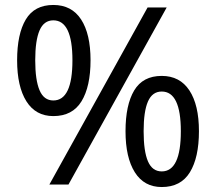

<svg xmlns="http://www.w3.org/2000/svg" viewBox="-20 -744 871 774"><path d="M195 -724Q269 -724 307 -665.5Q345 -607 345 -501Q345 -395 308.5 -335.5Q272 -276 195 -276Q124 -276 86.5 -335.5Q49 -395 49 -501Q49 -607 84 -665.5Q119 -724 195 -724ZM652 -714 256 0H179L575 -714ZM195 -662Q157 -662 139.5 -621.5Q122 -581 122 -501Q122 -421 139.5 -380Q157 -339 195 -339Q272 -339 272 -501Q272 -662 195 -662ZM632 -438Q705 -438 743.5 -379.5Q782 -321 782 -215Q782 -109 745.5 -49.5Q709 10 632 10Q561 10 523.5 -49.5Q486 -109 486 -215Q486 -321 521 -379.5Q556 -438 632 -438ZM632 -375Q594 -375 576.5 -335Q559 -295 559 -215Q559 -134 576.5 -93.5Q594 -53 632 -53Q709 -53 709 -215Q709 -375 632 -375Z"/></svg>

Font: Noto Sans Medefaidrin
Style: Regular
Weight: 400
Designer: Dalton Maag Ltd
Foundry: Dalton Maag Ltd
Version: Version 1.002; ttfautohint (v1.8.4.7-5d5b)